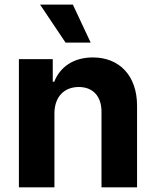

<svg xmlns="http://www.w3.org/2000/svg" viewBox="-20 -797 662 817"><path d="M211.6 -315.3C212 -385.7 253.9 -426.8 315 -426.8C375.7 -426.8 412.3 -387.1 411.9 -320.3V0H563.2V-347.3C563.2 -474.4 488.6 -552.6 375 -552.6C294 -552.6 235.4 -512.8 210.9 -449.2H204.5V-545.5H60.4V0H211.6ZM150.6 -777.3 258.9 -615.8H365.8L290.1 -777.3Z"/></svg>

Font: Magic Ui Pro
Style: Bold
Weight: 700
Designer: Stefan Endress, Andreas Faust
Version: Version 1.000;FEAKit 1.0